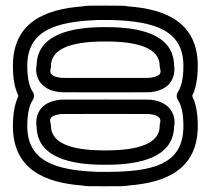

<svg xmlns="http://www.w3.org/2000/svg" viewBox="-20 -623 733 668"><path d="M502.2 -276.2C495.4 -276.3 488.5 -276.4 481.5 -276.4C430.6 -276.4 385.2 -276.5 346.5 -276.6C307.8 -276.5 262.4 -276.4 211.5 -276.4C204.5 -276.4 197.6 -276.3 190.8 -276.2C190.1 -276.1 189.1 -276.1 188.6 -276C99.7 -266.6 104.3 -196.2 107.4 -181.7C109.9 -71.9 232.9 -50.3 338.5 -49.8C341.3 -49.8 343.8 -49.8 346.5 -49.8C349.2 -49.8 351.7 -49.8 354.5 -49.8C461 -50.3 583.1 -73 585.6 -181.7C586.1 -183.9 586.6 -186.8 587 -190.4C589.8 -215.5 578.6 -268.1 504.4 -276C503.7 -276.1 502.7 -276.1 502.2 -276.2ZM500.2 -226.2C543.2 -221.1 538.3 -204.1 537.3 -195.6C536.6 -190.3 535.6 -196.8 535.6 -184.5C535.6 -126.3 467.6 -100.4 354.4 -99.8C351.8 -99.8 349.1 -99.8 346.5 -99.8C343.9 -99.8 341.2 -99.8 338.6 -99.8C225.4 -100.4 157.4 -126.2 157.4 -184.5C157.4 -198.4 139.1 -219.8 192.8 -226.2C199.1 -226.3 205.6 -226.4 211.5 -226.4C262.3 -226.4 308.1 -226.5 346.5 -226.6C384.9 -226.5 430.6 -226.4 481.5 -226.4C487.8 -226.4 491.9 -226.3 500.2 -226.2ZM322.2 -553.4C330.4 -553.4 328.2 -553.4 340.9 -553.4C341.5 -553.4 342 -553.4 342.5 -553.4H350.5C351 -553.4 351.5 -553.4 352.1 -553.4C364.8 -553.4 362.6 -553.4 370.8 -553.4C520.8 -548.3 618.1 -516.3 618.1 -393.9C618.1 -345.9 609.4 -318.4 599 -303.3C593.2 -294.7 593.5 -283.1 599 -275.1C609.4 -259.9 618.1 -232.5 618.1 -184.5C618.1 -62.1 530.8 -30.4 388.5 -25.6C371.3 -25.6 368 -25 352.1 -25C351.5 -25 351 -25 350.5 -25H342.5C342 -25 341.5 -25 340.9 -25C328.2 -25 330.4 -25 322.2 -25C172.2 -30.1 74.9 -62.1 74.9 -184.5C74.9 -232.5 83.6 -259.9 94 -275.1C99.8 -283.6 99.5 -295.2 94 -303.3C83.6 -318.4 74.9 -345.9 74.9 -393.9C74.9 -516.3 172.2 -548.3 322.2 -553.4ZM266.2 22.4C278.1 25.1 292.1 25 340.9 25C341.4 25 341.9 25 342.5 25H350.5C351.1 25 351.6 25 352.1 25C401.4 25 414.1 25.2 426.8 22.4C556.5 12.8 668.1 -33.6 668.1 -184.5C668.1 -229.3 661.7 -263 648.6 -289.2C660.9 -313.8 668.1 -348.9 668.1 -393.9C668.1 -544.8 556.5 -591.2 426.8 -600.7C414.9 -603.4 400.9 -603.4 352.1 -603.4C351.6 -603.4 351.1 -603.4 350.5 -603.4H342.5C341.9 -603.4 341.4 -603.4 340.9 -603.4C291.6 -603.4 278.9 -603.6 266.2 -600.7C136.5 -591.2 24.9 -544.8 24.9 -393.9C24.9 -349.1 31.3 -315.4 44.4 -289.2C32.1 -264.5 24.9 -229.4 24.9 -184.5C24.9 -33.6 136.5 12.8 266.2 22.4ZM346.5 -301.8C385.2 -301.9 430.7 -301.9 481.5 -301.9C488.6 -301.9 495.6 -302.1 502.5 -302.2C503.2 -302.2 504.2 -302.3 504.7 -302.4C593.3 -311.9 588.6 -382.2 585.6 -396.6C583.1 -506.5 460.1 -528 354.5 -528.6C351.7 -528.6 349.2 -528.6 346.5 -528.6C343.8 -528.6 341.2 -528.6 338.5 -528.6C232 -528 109.9 -505.4 107.4 -396.6C106.9 -394.4 106.4 -391.6 106 -388C103.2 -363 114.3 -310.3 188.3 -302.4C189 -302.3 190 -302.2 190.5 -302.2C197.4 -302.1 204.4 -301.9 211.5 -301.9C262.3 -301.9 307.9 -301.9 346.5 -301.8ZM346.5 -351.8C307.9 -351.9 262.3 -351.9 211.5 -351.9C205.1 -351.9 201 -352 192.6 -352.2C149.8 -357.3 154.7 -374.2 155.7 -382.7C156.4 -388.1 157.4 -381.6 157.4 -393.9C157.4 -452.1 225.4 -478 338.6 -478.6C341.2 -478.6 343.9 -478.6 346.5 -478.6C349.1 -478.6 351.8 -478.6 354.4 -478.6C467.6 -478 535.6 -452.1 535.6 -393.9C535.6 -379.9 553.8 -358.6 500.4 -352.2C494.1 -352.1 487.5 -351.9 481.5 -351.9C430.7 -351.9 385 -351.9 346.5 -351.8Z"/></svg>

Font: Hi.
Style: Regular
Weight: 400
Designer: Mew Too, Robert Jablonski
Foundry: Cannot Into Space Fonts
Version: Version 1.996